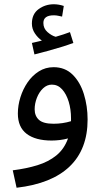

<svg xmlns="http://www.w3.org/2000/svg" viewBox="-20 -653 487 903"><path d="M58 230 40 148Q104 140 156 124Q208 108 245 78Q282 48 300 -2Q282 3 262 5.5Q242 8 223 8Q147 8 105.5 -23.5Q64 -55 64 -119Q64 -157 76 -195.5Q88 -234 110 -266Q132 -298 163 -317.5Q194 -337 232 -337Q286 -337 321.5 -302Q357 -267 374.5 -210.5Q392 -154 392 -91Q392 49 307.5 130Q223 211 58 230ZM143 -139Q143 -108 163 -89.5Q183 -71 232 -71Q275 -71 314 -83Q314 -89 314 -97Q314 -139 303 -175Q292 -211 272 -233Q252 -255 224 -255Q201 -255 182.5 -237.5Q164 -220 153.5 -193Q143 -166 143 -139ZM142 -397 130 -451Q145 -454 156 -457Q167 -460 177 -462Q158 -475 144 -496Q130 -517 130 -542Q130 -587 161.5 -610Q193 -633 233 -633Q256 -633 280 -625L272 -575Q262 -577 253 -579Q244 -581 233 -581Q184 -581 184 -545Q184 -519 203.5 -502Q223 -485 242 -480Q280 -491 309 -502L325 -451Q301 -442 268.5 -432Q236 -422 203 -413Q170 -404 142 -397Z"/></svg>

Font: Noto Sans Living
Style: Regular
Weight: 400
Designer: Monotype Design Team
Foundry: Monotype Imaging Inc.
Version: Version 2.013; ttfautohint (v1.8.4.7-5d5b)